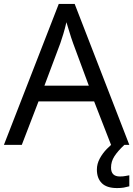

<svg xmlns="http://www.w3.org/2000/svg" viewBox="-20 -737 679 977"><path d="M545 0 459 -221H176L91 0H0L279 -717H360L638 0ZM352 -517Q349 -525 342 -546Q335 -567 328.5 -589.5Q322 -612 318 -624Q311 -593 302 -563.5Q293 -534 287 -517L206 -301H432ZM545 116Q545 161 590 161Q607 161 618.5 158.5Q630 156 638 155V211Q624 215 610 217.5Q596 220 576 220Q523 220 498 195Q473 170 473 126Q473 97 487.5 70Q502 43 523.5 21Q545 -1 565 -15L613 0Q579 32 562 58.5Q545 85 545 116Z"/></svg>

Font: Noto Sans Takri
Style: Regular
Weight: 400
Designer: Monotype Design Team
Foundry: Monotype Imaging Inc.
Version: Version 2.003; ttfautohint (v1.8.4.7-5d5b)